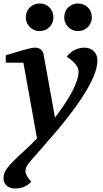

<svg xmlns="http://www.w3.org/2000/svg" viewBox="-21 -780 592 1100"><path d="M-1 240Q-1 208 26.5 175Q54 142 115 87Q159 47 191 13L113 -421H12V-463Q52 -476 106 -491.5Q160 -507 178 -507Q221 -507 229 -467L294 -106Q429 -284 429 -370Q429 -387 418 -403.5Q407 -420 395 -430Q383 -440 361 -456Q404 -507 464 -507Q495 -507 516 -487Q537 -467 537 -432Q537 -311 316 -44L180 113Q162 132 147.5 150.5Q133 169 129 179Q125 189 125 202Q125 225 158 261Q123 300 65 300Q36 300 17.5 284Q-1 268 -1 240ZM127 -680Q127 -715 150 -737.5Q173 -760 205 -760Q240 -760 262.5 -737.5Q285 -715 285 -680Q285 -648 262.5 -625Q240 -602 205 -602Q173 -602 150 -625Q127 -648 127 -680ZM347 -680Q347 -715 370 -737.5Q393 -760 425 -760Q460 -760 482.5 -737.5Q505 -715 505 -680Q505 -648 482.5 -625Q460 -602 425 -602Q393 -602 370 -625Q347 -648 347 -680Z"/></svg>

Font: Volkhov
Style: Bold Italic
Weight: 700
Designer: Cyreal (www.cyreal.org)
Foundry: Cyreal (www.cyreal.org)
Version: Version 1.001